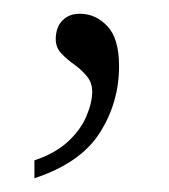

<svg xmlns="http://www.w3.org/2000/svg" viewBox="-20 -105 246 279"><path d="M30 128Q60 118 78.5 101Q97 84 105.5 64Q114 44 114 28Q114 15 106 5.5Q98 -4 87.5 -11.5Q77 -19 69 -27.5Q61 -36 61 -48Q61 -65 70.5 -75Q80 -85 96 -85Q119 -85 136 -67Q153 -49 153 -9Q153 44 125 88Q97 132 30 154Z"/></svg>

Font: Noto Serif Armenian ExtraLight
Style: Regular
Weight: 250
Version: Version 2.007